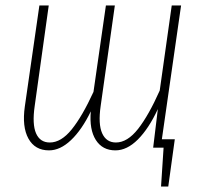

<svg xmlns="http://www.w3.org/2000/svg" viewBox="-20 -540 735 702"><path d="M642.1 -520 571.8 -30.8H619.1L595.2 142.1H568.8L578.1 0H540L557.1 -141.1Q523.9 -69.8 484.1 -30Q444.3 9.8 401.9 9.8Q354.5 9.8 330.3 -28.3Q306.2 -66.4 312 -132.8Q279.3 -65.4 239.7 -27.8Q200.2 9.8 159.2 9.8Q107.9 9.8 84 -33.2Q60.1 -76.2 70.8 -150.9L124 -520H158.2L106.9 -152.8Q97.2 -85.9 111.8 -52.5Q126.5 -19 162.1 -19Q203.6 -19 242.2 -66.9Q280.8 -114.7 321.8 -204.1L367.2 -520H399.9L348.1 -152.8Q338.4 -86.4 353.5 -52.7Q368.7 -19 403.8 -19Q445.8 -19 484.9 -68.8Q523.9 -118.7 564 -209L607.9 -520Z"/></svg>

Font: Fira Sans Compressed UltraLight
Style: Italic
Weight: 200
Width: 3
Italic angle: -8°
Designer: Carrois Corporate & Edenspiekermann AG
Foundry: Carrois Corporate GbR & Edenspiekermann AG
Version: Version 4.203;PS 004.203;hotconv 1.0.88;makeotf.lib2.5.64775